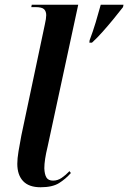

<svg xmlns="http://www.w3.org/2000/svg" viewBox="-20 -780 541 810"><path d="M358 -610Q372 -647 383.5 -685Q395 -723 405 -760H501L499 -750Q482 -728 459.5 -700.5Q437 -673 413 -646Q389 -619 368 -600H357ZM151 10Q102 10 77.5 -16Q53 -42 53 -89Q53 -111 58 -141Q63 -171 70 -208L169 -676Q175 -702 175 -716Q175 -732 166 -741Q157 -750 129 -750H112L114 -760H310L181 -162Q167 -105 167 -70Q168 -44 176 -31Q184 -18 204 -18Q223 -18 240 -29.5Q257 -41 273 -58L279 -50Q257 -25 229 -7.5Q201 10 151 10Z"/></svg>

Font: Noto Serif Display Condensed SemiBold
Style: Italic
Weight: 600
Width: 3
Italic angle: -12°
Designer: Monotype Design Team
Foundry: Monotype Imaging Inc.
Version: Version 2.009